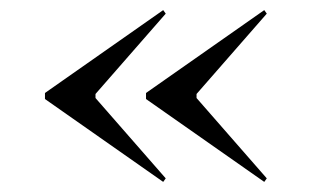

<svg xmlns="http://www.w3.org/2000/svg" viewBox="-20 -500 617 380"><path d="M303 -480 308 -473 169 -314V-306L308 -147L303 -140L69 -304V-316ZM503 -480 508 -473 369 -314V-306L508 -147L503 -140L269 -304V-316Z"/></svg>

Font: Kalnia Medium
Style: Regular
Weight: 500
Designer: Frida Medrano
Foundry: Frida Medrano
Version: Version 1.105